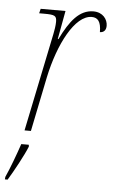

<svg xmlns="http://www.w3.org/2000/svg" viewBox="-82 -582 494 840"><g transform="rotate(5 164.5 -162.0)"><path d="M128 -431 39 0H67L116 -240C147 -387 215 -520 289 -520C315 -520 330 -504 330 -457C348 -457 357 -469 357 -487C357 -515 336 -545 294 -545C233 -545 192 -493 152 -411H149L172 -536H63L58 -516H80C127 -516 135 -512 135 -485C135 -468 131 -446 128 -431ZM-27 210 -28 221H-16C7 184 49 107 64 69L63 61H30C14 108 -8 168 -27 210Z"/></g></svg>

Font: Noto Serif SemiCondensed Thin
Style: Italic
Weight: 100
Width: 4
Italic angle: -12°
Designer: Monotype Design Team
Foundry: Monotype Imaging Inc.
Version: Version 2.013